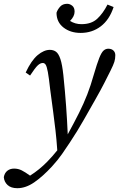

<svg xmlns="http://www.w3.org/2000/svg" viewBox="-102 -749 626 1009"><path d="M-82 182Q-78 160 -63.5 148.5Q-49 137 -28 137Q-6 137 12.5 146.5Q31 156 53 172L56 174Q105 143 146 101Q160 87 173 72Q186 57 199 41Q195 -18 189.5 -64.5Q184 -111 177.5 -161Q171 -211 162 -277Q155 -341 149.5 -370.5Q144 -400 138 -409Q132 -418 123 -418Q110 -418 96.5 -405.5Q83 -393 56 -352L33 -368Q63 -432 96 -459.5Q129 -487 160 -487Q179 -487 192.5 -477Q206 -467 215.5 -438.5Q225 -410 231 -354Q240 -267 245.5 -190Q251 -113 254 -43Q289 -107 313.5 -156Q338 -205 356.5 -252.5Q375 -300 391 -357Q408 -415 419.5 -444Q431 -473 442 -483Q453 -493 467 -493Q484 -493 494 -483.5Q504 -474 504 -459Q504 -440 499 -424Q494 -408 479 -378Q463 -346 445.5 -311.5Q428 -277 399 -226Q371 -177 338.5 -119.5Q306 -62 265 0Q246 29 224 60.5Q202 92 171 126Q122 179 77.5 209.5Q33 240 -11 240Q-44 240 -62 223.5Q-80 207 -82 182ZM322 -576Q268 -576 231.5 -604.5Q195 -633 195 -682Q200 -698 213.5 -713.5Q227 -729 251 -729Q265 -729 277.5 -719Q290 -709 290 -688Q290 -663 266 -639Q293 -622 326 -622Q378 -622 408.5 -650Q439 -678 463 -725L495 -712Q473 -645 427.5 -610.5Q382 -576 322 -576Z"/></svg>

Font: Source Serif Pro
Style: Italic
Weight: 400
Italic angle: -12°
Designer: Frank Grießhammer
Foundry: Adobe Systems Incorporated
Version: Version 3.001;hotconv 1.0.111;makeotfexe 2.5.65597